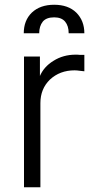

<svg xmlns="http://www.w3.org/2000/svg" viewBox="-20 -786 397 808"><path d="M148 -548V-464H147Q164 -505 205 -530Q246 -556 299 -556Q310 -556 316 -555H335V-486Q331 -486 317 -488Q303 -490 294 -490Q232 -490 190 -451Q150 -412 150 -352V2H81V-548ZM114 -733Q149 -766 208 -766Q267 -766 301 -733Q335 -699 335 -646H269Q269 -677 254 -695Q239 -713 208 -713Q175 -713 160 -695Q145 -676 145 -646H80Q80 -700 114 -733Z"/></svg>

Font: Sinter Normal
Style: Regular
Weight: 350
Foundry: Adobe & rsms
Version: Version 1.000